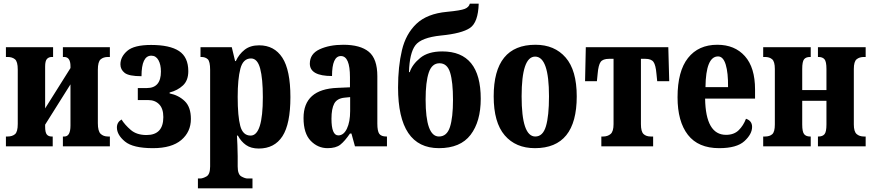

<svg xmlns="http://www.w3.org/2000/svg" viewBox="-20 -791 4713 1038"><path d="M12 0H265V-53H259Q242 -53 233 -64Q224 -75 224 -107V-117L361 -335V-112Q361 -53 328 -53H320V0H574V-53H564Q539 -53 524 -67.5Q509 -82 509 -125V-414Q509 -457 524 -470Q539 -483 564 -483H574V-536H320V-483H327Q361 -483 361 -433V-423L224 -205V-431Q224 -462 234 -472.5Q244 -483 260 -483H267V-536H12V-483H21Q46 -483 61 -470.5Q76 -458 76 -415V-121Q76 -78 61 -65.5Q46 -53 21 -53H12Z M807 10Q908 10 960 -34Q1012 -78 1012 -148Q1012 -212 979 -244Q946 -276 897 -286V-291Q940 -302 969 -329Q998 -356 998 -406Q998 -482 948 -515Q898 -548 797 -548Q705 -548 668 -516Q631 -484 631 -443Q631 -415 654 -397Q677 -379 745 -379Q745 -490 798 -490Q823 -490 836.5 -466Q850 -442 850 -404Q850 -315 774 -315H725V-250H782Q818 -250 840.5 -227Q863 -204 863 -158Q863 -61 772 -61Q719 -61 687 -88.5Q655 -116 637 -145Q612 -130 612 -102Q612 -62 655.5 -26Q699 10 807 10Z M1050 227H1345V174H1318Q1305 174 1285 163Q1265 152 1265 109V53Q1265 22 1263.5 -6.5Q1262 -35 1261 -58H1266Q1283 -26 1310 -7Q1337 12 1379 12Q1464 12 1507 -54.5Q1550 -121 1550 -266Q1550 -412 1506.5 -479Q1463 -546 1381 -546Q1333 -546 1302.5 -522Q1272 -498 1255 -461H1251L1233 -536H1064V-483H1068Q1090 -483 1103 -471Q1116 -459 1116 -413V109Q1116 152 1096 163Q1076 174 1062 174H1050ZM1335 -58Q1293 -58 1279 -110Q1265 -162 1265 -267Q1265 -364 1279.5 -419.5Q1294 -475 1337 -475Q1372 -475 1386.5 -420.5Q1401 -366 1401 -266Q1401 -58 1335 -58Z M1751 10Q1796 10 1820 -9Q1844 -28 1872 -69H1880L1899 0H2072V-53H2069Q2041 -53 2030.5 -67.5Q2020 -82 2020 -123V-379Q2020 -473 1974 -511Q1928 -549 1836 -549Q1761 -549 1708 -524.5Q1655 -500 1655 -447Q1655 -380 1775 -380Q1775 -488 1823 -488Q1872 -488 1872 -374V-319L1804 -316Q1621 -309 1621 -153Q1621 -70 1659.5 -30Q1698 10 1751 10ZM1809 -59Q1772 -59 1772 -149Q1772 -203 1787 -231Q1802 -259 1843 -263L1873 -266V-191Q1873 -132 1855.5 -95.5Q1838 -59 1809 -59Z M2353 10Q2469 10 2524 -62Q2579 -134 2579 -257Q2579 -513 2371 -513Q2295 -513 2252 -478Q2209 -443 2195 -401H2191Q2194 -504 2225.5 -546Q2257 -588 2364 -599Q2477 -610 2521 -640Q2565 -670 2568 -771H2520Q2515 -752 2492.5 -743Q2470 -734 2396 -727Q2289 -717 2231.5 -662.5Q2174 -608 2153 -519.5Q2132 -431 2132 -318Q2132 10 2353 10ZM2353 -53Q2281 -53 2281 -253Q2281 -348 2298 -398.5Q2315 -449 2356 -449Q2398 -449 2413.5 -398.5Q2429 -348 2429 -251Q2429 -155 2412.5 -104Q2396 -53 2353 -53Z M2872 10Q3098 10 3098 -270Q3098 -411 3038 -480Q2978 -549 2875 -549Q2649 -549 2649 -270Q2649 -129 2708.5 -59.5Q2768 10 2872 10ZM2874 -53Q2800 -53 2800 -270Q2800 -485 2873 -485Q2948 -485 2948 -270Q2948 -164 2931.5 -108.5Q2915 -53 2874 -53Z M3231 0H3511V-53H3498Q3473 -53 3459 -66.5Q3445 -80 3445 -120V-473H3469Q3501 -473 3513 -456Q3525 -439 3529 -392L3533 -352H3598L3593 -536H3147L3143 -352H3207L3211 -392Q3215 -439 3227 -456Q3239 -473 3273 -473H3297V-120Q3297 -80 3281 -66.5Q3265 -53 3241 -53H3231Z M3868 10Q3963 10 4004.5 -28Q4046 -66 4046 -105Q4046 -138 4013 -149Q3999 -112 3973.5 -87Q3948 -62 3905 -62Q3795 -62 3792 -258H4062V-307Q4062 -426 4007 -487.5Q3952 -549 3858 -549Q3756 -549 3699.5 -477.5Q3643 -406 3643 -265Q3643 -134 3699 -62Q3755 10 3868 10ZM3794 -320Q3796 -486 3862 -486Q3890 -486 3903.5 -441.5Q3917 -397 3916 -320Z M4106 0H4363V-53H4359Q4338 -53 4327.5 -65.5Q4317 -78 4317 -118V-246H4448V-118Q4448 -78 4437.5 -65.5Q4427 -53 4405 -53H4402V0H4660V-53H4651Q4626 -53 4611 -66.5Q4596 -80 4596 -118V-418Q4596 -458 4611 -470.5Q4626 -483 4651 -483H4660V-536H4402V-483H4405Q4427 -483 4437.5 -470.5Q4448 -458 4448 -418V-304H4317V-418Q4317 -458 4327 -470.5Q4337 -483 4359 -483H4363V-536H4106V-483H4116Q4140 -483 4154.5 -470.5Q4169 -458 4169 -418V-118Q4169 -78 4155 -65.5Q4141 -53 4116 -53H4106Z"/></svg>

Font: Noto Serif ExtraCondensed Extra
Style: Regular
Weight: 800
Width: 3
Designer: Monotype Design Team
Foundry: Monotype Imaging Inc.
Version: Version 1.002